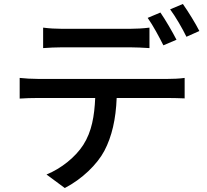

<svg xmlns="http://www.w3.org/2000/svg" viewBox="-20 -880 1040 966"><path d="M197 -741V-638C224 -640 261 -642 295 -642C354 -642 576 -642 632 -642C664 -642 700 -640 732 -638V-741C701 -737 663 -735 632 -735C576 -735 354 -735 294 -735C261 -735 227 -737 197 -741ZM787 -817 723 -790C750 -752 782 -692 802 -652L868 -680C848 -719 812 -781 787 -817ZM900 -860 836 -833C864 -795 897 -738 918 -695L983 -724C965 -760 927 -822 900 -860ZM79 -488V-384C107 -386 140 -387 170 -387H459C455 -297 442 -218 399 -151C360 -90 288 -32 214 -2L306 66C393 21 469 -53 505 -121C543 -193 563 -281 567 -387H825C851 -387 885 -386 909 -385V-488C883 -484 846 -483 825 -483C769 -483 230 -483 170 -483C139 -483 107 -485 79 -488Z"/></svg>

Font: Noto Sans CJK TC Medium
Style: Regular
Weight: 500
Designer: Ryoko NISHIZUKA 西塚涼子 (kana, bopomofo & ideographs); Paul D. Hunt (Latin, Greek & Cyrillic); Sandoll Communications 산돌커뮤니
Foundry: Adobe
Version: Version 2.004;hotconv 1.0.118;makeotfexe 2.5.65603